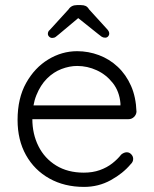

<svg xmlns="http://www.w3.org/2000/svg" viewBox="-20 -724 605 754"><path d="M310 10Q233 10 174 -23Q115 -56 82 -115Q49 -174 49 -253Q49 -338 82.5 -398Q116 -458 169.5 -490.5Q223 -523 283 -523Q327 -523 368.5 -507.5Q410 -492 442.5 -461.5Q475 -431 494.5 -387Q514 -343 516 -285Q515 -273 506 -264.5Q497 -256 485 -256H84L72 -310H466L453 -298V-318Q449 -365 423 -398Q397 -431 360 -448Q323 -465 283 -465Q253 -465 221.5 -453Q190 -441 164.5 -415.5Q139 -390 123 -350.5Q107 -311 107 -257Q107 -198 131 -150Q155 -102 200.5 -74Q246 -46 309 -46Q344 -46 372 -56Q400 -66 421 -82.5Q442 -99 456 -117Q467 -126 478 -126Q488 -126 495.5 -118Q503 -110 503 -100Q503 -88 493 -79Q463 -43 415 -16.5Q367 10 310 10ZM298 -662 211 -589Q204 -583 198.5 -579Q193 -575 185 -575Q178 -575 173 -580Q168 -585 168 -591Q168 -595 169.5 -599Q171 -603 176 -607L249 -687Q260 -704 282 -704H298Q309 -704 316.5 -700.5Q324 -697 330 -687L402 -608Q406 -603 407.5 -599.5Q409 -596 409 -591Q409 -586 404.5 -581Q400 -576 393 -576Q385 -576 379 -580Q373 -584 366 -590L277 -661Z"/></svg>

Font: zvoove
Style: Regular
Weight: 400
Designer: Vernon Adams (Nunito) & Andrew Paglinawan (Quicksand)
Foundry: zvoove
Version: Version 3.006